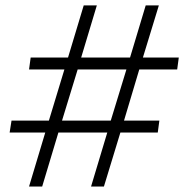

<svg xmlns="http://www.w3.org/2000/svg" viewBox="-20 -680 672 700"><path d="M559.1 -660.2 501 -470.2H631.8L626 -426.8H487.8L432.1 -240.2H561L555.2 -196.8H418.9L358.9 0H312L371.1 -196.8H192.9L133.8 0H85.9L145 -196.8H15.1L22 -240.2H158.2L214.8 -426.8H85.9L91.8 -470.2H228L285.2 -660.2H333L275.9 -470.2H454.1L511.2 -660.2ZM206.1 -240.2H383.8L440.9 -426.8H263.2Z"/></svg>

Font: Human Sans Light
Style: Italic
Weight: 300
Italic angle: -8°
Designer: Tim Radville
Foundry: Continuum
Version: Version 1.000;FEAKit 1.0